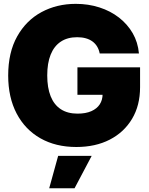

<svg xmlns="http://www.w3.org/2000/svg" viewBox="-20 -759 783 1006"><path d="M379.9 11.2Q272 11.2 191.7 -34.4Q111.3 -80.1 67.1 -164.3Q22.9 -248.5 22.9 -363.3Q22.9 -484.4 70.1 -568.4Q117.2 -652.3 197.5 -695.6Q277.8 -738.8 377 -738.8Q442.9 -738.8 500.7 -720.2Q558.6 -701.7 603.3 -667Q647.9 -632.3 675.3 -585Q702.6 -537.6 708 -479H502.4Q498.5 -499 489 -514.9Q479.5 -530.8 464.6 -541.7Q449.7 -552.7 429.7 -558.3Q409.7 -564 384.3 -564Q333 -564 298.1 -540.5Q263.2 -517.1 245.4 -472.7Q227.5 -428.2 227.5 -363.8Q227.5 -299.3 245.4 -254.6Q263.2 -210 298.6 -186.8Q334 -163.6 386.2 -163.6Q429.2 -163.6 458.5 -176.5Q487.8 -189.5 502.7 -212.4Q517.6 -235.4 517.6 -266.1L557.6 -262.2H385.7V-406.2H713.9V-302.2Q713.9 -206.5 671.9 -136.2Q629.9 -65.9 554.9 -27.3Q480 11.2 379.9 11.2ZM237.8 227.5 284.7 57.6H460.4L370.6 227.5Z"/></svg>

Font: Inter 28pt Black
Style: Regular
Weight: 900
Designer: Rasmus Andersson
Foundry: rsms
Version: Version 4.001;git-66647c0bb